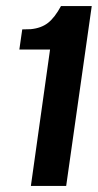

<svg xmlns="http://www.w3.org/2000/svg" viewBox="-20 -611 322 631"><path d="M81.5 0 144.5 -448.3H43.6L53.1 -514.4L81 -515.1Q115.7 -518.5 137.9 -535.9Q160 -553.3 180.4 -591H281.5L197.5 0Z"/></svg>

Font: Alumni Sans SC Thin
Style: Italic
Weight: 100
Italic angle: -8°
Designer: Robert E. Leuschke
Foundry: Robert E. Leuschke
Version: Version 1.016